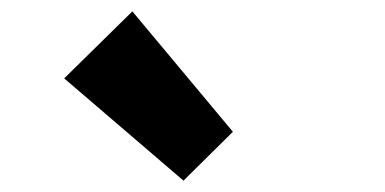

<svg xmlns="http://www.w3.org/2000/svg" viewBox="-20 -973 677 338"><path d="M303 -655 93 -835 213 -953 390 -741Z"/></svg>

Font: Source Han Sans SC Heavy
Style: Regular
Weight: 900
Designer: Ryoko NISHIZUKA Ë•øÂ°öÊ∂ºÂ≠ê (kana, bopomofo & ideographs); Paul D. Hunt (Latin, Greek & Cyrillic); Sandoll Communicatio
Foundry: Adobe
Version: Version 2.004;hotconv 1.0.118;makeotfexe 2.5.65603